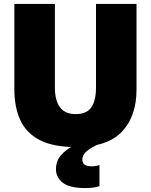

<svg xmlns="http://www.w3.org/2000/svg" viewBox="-20 -733 767 976"><path d="M365 14.5Q251 14.5 182.5 -20.8Q114 -56 83.5 -122Q53 -188 53 -279V-713H259V-288Q259 -222.5 284.8 -187.8Q310.5 -153 364.5 -153Q421 -153 444.5 -187.8Q468 -222.5 468 -288.5V-713H674V-278.5Q674 -142 600 -63.8Q526 14.5 365 14.5ZM414 223Q333 223 298.8 195.5Q264.5 168 264.5 127.5Q264.5 85.5 290.2 56Q316 26.5 350 10V-25.5L444.5 -37L482 0Q444.5 15.5 421.5 35Q398.5 54.5 398.5 78Q398.5 112.5 446 112.5Q459.5 112.5 469.5 110Q479.5 107.5 485.5 106V213Q460 223 414 223Z"/></svg>

Font: Heraclito ExtraBold
Style: Regular
Weight: 800
Designer: Kostas Bartsokas (font) & Cristiano Sobral (main changes)
Foundry: Kostas Bartsokas (font) & Cristiano Sobral (main changes)
Version: Version 1.00;July 8, 2020;FontCreator 13.0.0.2655 64-bit